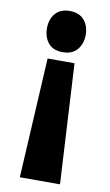

<svg xmlns="http://www.w3.org/2000/svg" viewBox="-92 -866 523 913"><g transform="rotate(10 169.5 -410.0)"><path d="M263 -721Q263 -678 239 -649.5Q215 -621 169 -621Q123 -621 99.5 -649Q76 -677 76 -721Q76 -764 100 -792Q124 -820 169 -820Q215 -820 239 -792Q263 -764 263 -721ZM266 0H72L104 -579H234Z"/></g></svg>

Font: TypoPRO Sinkin Sans
Style: 700 Bold
Weight: 700
Designer: Keith Bates
Foundry: K-Type
Version: Sinkin Sans (version 1.0)  by Keith Bates   •   © 2014   www